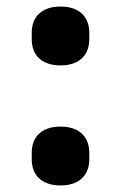

<svg xmlns="http://www.w3.org/2000/svg" viewBox="-20 -556 370 587"><path d="M165 -356C225 -356 253 -390 253 -436V-456C253 -502 225 -536 165 -536C105 -536 77 -502 77 -456V-436C77 -390 105 -356 165 -356ZM165 11C225 11 253 -23 253 -69V-89C253 -135 225 -169 165 -169C105 -169 77 -135 77 -89V-69C77 -23 105 11 165 11Z"/></svg>

Font: IBM Plex Devanagari
Style: Bold
Weight: 700
Designer: Mike Abbink, Paul van der Laan, Pieter van Rosmalen, Erin McLaughlin
Foundry: Bold Monday
Version: Version 1.0